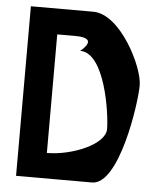

<svg xmlns="http://www.w3.org/2000/svg" viewBox="-51 -732 646 776"><g transform="rotate(5 272.5 -344.0)"><path d="M43 0H351C461 0 509 -334 509 -408C509 -482 407 -688 296 -688H43ZM159 -103V-584H233C335 -584 257 -526 257 -526C359 -526 393 -280 393 -220C393 -158 261 -103 159 -103Z"/></g></svg>

Font: Crazy Punk
Style: Regular
Weight: 400
Version: Version 1